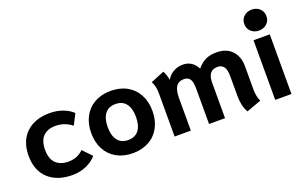

<svg xmlns="http://www.w3.org/2000/svg" viewBox="-84 -1083 2326 1467"><g transform="rotate(-20 1079.0 -349.5)"><path d="M35 -242Q35 -361 105 -428Q175 -495 298 -495Q355 -495 404 -476.5Q453 -458 483 -428L438 -341Q380 -388 304 -388Q241 -388 205 -352Q169 -316 169 -242Q169 -169 205.5 -133Q242 -97 307 -97Q344 -97 373.5 -108.5Q403 -120 430 -146L499 -74Q466 -35 414 -12.5Q362 10 303 10Q177 10 106 -57Q35 -124 35 -242Z M544 -242Q544 -317 574.5 -374.5Q605 -432 661.5 -463.5Q718 -495 793 -495Q868 -495 924.5 -463.5Q981 -432 1011.5 -374.5Q1042 -317 1042 -242Q1042 -167 1011.5 -109.5Q981 -52 924.5 -20.5Q868 11 793 11Q718 11 661.5 -20.5Q605 -52 574.5 -109.5Q544 -167 544 -242ZM908 -242Q908 -311 879 -349.5Q850 -388 793 -388Q736 -388 707 -349.5Q678 -311 678 -242Q678 -173 707 -134.5Q736 -96 793 -96Q850 -96 879 -134.5Q908 -173 908 -242Z M1691 -126V-289Q1691 -340 1674 -364Q1657 -388 1623 -388Q1544 -388 1544 -289V0H1414V-290Q1414 -343 1398.5 -365.5Q1383 -388 1349 -388Q1306 -388 1286 -357.5Q1266 -327 1266 -266V0H1134V-349Q1134 -379 1129.5 -401Q1125 -423 1112 -450L1222 -495Q1231 -479 1238.5 -457Q1246 -435 1247 -419Q1268 -456 1303 -475.5Q1338 -495 1378 -495Q1457 -495 1495 -421Q1527 -460 1564 -477.5Q1601 -495 1652 -495Q1734 -495 1778.5 -447Q1823 -399 1823 -321V-129Q1823 -74 1843 -34L1723 10Q1706 -20 1698.5 -52.5Q1691 -85 1691 -126Z M1928 -625Q1928 -662 1953.5 -686Q1979 -710 2018 -710Q2057 -710 2082.5 -686Q2108 -662 2108 -625Q2108 -588 2082.5 -564Q2057 -540 2018 -540Q1979 -540 1953.5 -564Q1928 -588 1928 -625ZM1952 -485H2084V0H1952Z"/></g></svg>

Font: Niramit
Style: Bold
Weight: 700
Designer: Katatrad Aksorn Co.,Ltd.
Foundry: Cadson Demak Co.,Ltd.
Version: Version 1.001; ttfautohint (v1.6)